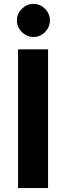

<svg xmlns="http://www.w3.org/2000/svg" viewBox="-20 -949 334 969"><path d="M71.1 -700H222.5V0H71.1ZM65.3 -845.8Q65.3 -880.1 90.3 -904.6Q115.3 -929.1 148.6 -929.1Q182.9 -929.1 207.4 -904.6Q231.9 -880.1 231.9 -845.8Q231.9 -812.4 207.4 -787.4Q182.9 -762.4 148.6 -762.4Q115.3 -762.4 90.3 -787.4Q65.3 -812.4 65.3 -845.8Z"/></svg>

Font: Oak Sans Light
Style: Regular
Weight: 400
Designer: Erik Kennedy, Walven
Foundry: Erik Kennedy, Walven
Version: Version 1.100;Glyphs 3.1.2 (3151)